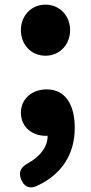

<svg xmlns="http://www.w3.org/2000/svg" viewBox="-20 -552 391 827"><path d="M176 -312C237 -312 282 -360 282 -422C282 -484 237 -532 176 -532C114 -532 70 -484 70 -422C70 -360 114 -312 176 -312ZM70 218 71 221C83 251 106 263 136 250C245 201 302 113 302 -1C302 -105 259 -167 181 -167C119 -167 70 -127 70 -67C70 -3 121 33 176 33H185C186 77 156 121 99 152C70 168 59 189 70 218Z"/></svg>

Font: コーポレート・ロゴ（ラウンド）ver3 Bold
Style: Regular
Weight: 700
Designer: [KANA_main] LOGOTYPE.JP [Source Han Sans] Ryoko NISHIZUKA 西塚涼子 (kana, bopomofo & ideographs); Paul D. Hunt (Latin, Greek
Version: Version 12.001;FEAKit 1.0